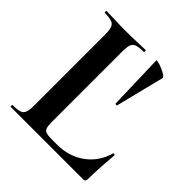

<svg xmlns="http://www.w3.org/2000/svg" viewBox="-170 -756 885 885"><g transform="rotate(45 272.5 -313.5)"><path d="M213 -543V-85Q213 -61 217 -48.5Q221 -36 233.5 -32Q246 -28 270 -28H304Q382 -28 439 -70Q496 -112 515 -182Q516 -185 521 -184Q526 -183 526 -180Q523 -147 520 -100.5Q517 -54 517 -15Q517 0 502 0H30Q28 0 28 -6Q28 -12 30 -12Q61 -12 76 -17Q91 -22 96.5 -37Q102 -52 102 -81V-544Q102 -573 96.5 -587.5Q91 -602 76 -607.5Q61 -613 30 -613Q28 -613 28 -619Q28 -625 30 -625Q54 -625 87.5 -623.5Q121 -622 157 -622Q195 -622 227 -623.5Q259 -625 284 -625Q287 -625 287 -619Q287 -613 284 -613Q254 -613 238.5 -607.5Q223 -602 218 -587Q213 -572 213 -543ZM353 -625Q353 -629 365.5 -626Q378 -623 393.5 -616.5Q409 -610 421 -602Q433 -594 431 -588L372 -352Q371 -350 366 -350.5Q361 -351 361 -353Z"/></g></svg>

Font: Cormorant Infant Light
Style: Bold
Weight: 700
Version: Version 4.001